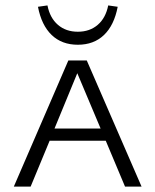

<svg xmlns="http://www.w3.org/2000/svg" viewBox="-20 -688 573 708"><path d="M120 -663 155 -668Q164 -622 193.5 -596.5Q223 -571 267 -571Q311 -571 340.5 -596.5Q370 -622 379 -668L414 -663Q401 -595 363.5 -559Q326 -523 267 -523Q208 -523 170.5 -559Q133 -595 120 -663ZM370 -169H163L93 0H31L232 -465H300L502 0H441ZM351 -214 265 -418 181 -214Z"/></svg>

Font: Ysabeau SC Semilight
Style: Regular
Weight: 300
Designer: Christian Thalmann (Catharsis Fonts)
Version: Version 0.003